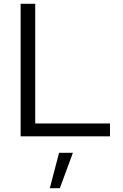

<svg xmlns="http://www.w3.org/2000/svg" viewBox="-20 -720 647 1014"><path d="M89 0V-700H166V-68H561V0ZM243 274 292 87H365L296 274Z"/></svg>

Font: Red Hat Text
Style: Regular
Weight: 400
Designer: Pentagram, MCKL
Foundry: MCKL
Version: Version 1.030